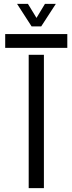

<svg xmlns="http://www.w3.org/2000/svg" viewBox="-20 -977 376 997"><path d="M129 0V-692.5H208V0ZM7 -728.5V-800H329.5V-728.5ZM144 -840 68.5 -957H125L169.5 -884L213.5 -957H270L194 -840Z"/></svg>

Font: Big Shoulders Stencil Text Thin
Style: Regular
Weight: 400
Version: Version 2.001